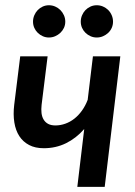

<svg xmlns="http://www.w3.org/2000/svg" viewBox="-20 -730 527 750"><path d="M450 -510 389 0H282L309 -226Q277.5 -190 237.8 -170.5Q198 -151 151 -151Q117.5 -151 93.8 -163.5Q70 -176 55.5 -198.2Q41 -220.5 36 -251.8Q31 -283 35.5 -320.5L59 -510H166L142.5 -320.5Q140.5 -303 142.2 -288.2Q144 -273.5 150.5 -262.8Q157 -252 168.2 -246Q179.5 -240 196.5 -240Q216 -240 235 -246.8Q254 -253.5 270.5 -266.5Q287 -279.5 300.2 -298Q313.5 -316.5 322.5 -340L343 -510ZM235 -645.5Q235 -632.5 229.8 -621.2Q224.5 -610 215.8 -601.8Q207 -593.5 195.5 -588.5Q184 -583.5 171 -583.5Q158.5 -583.5 147.2 -588.5Q136 -593.5 127.5 -601.8Q119 -610 114 -621.2Q109 -632.5 109 -645.5Q109 -658.5 114 -670.2Q119 -682 127.5 -690.8Q136 -699.5 147.2 -704.5Q158.5 -709.5 171 -709.5Q184 -709.5 195.5 -704.5Q207 -699.5 215.8 -690.8Q224.5 -682 229.8 -670.2Q235 -658.5 235 -645.5ZM421.5 -645.5Q421.5 -632.5 416.5 -621.2Q411.5 -610 402.8 -601.8Q394 -593.5 382.5 -588.5Q371 -583.5 358 -583.5Q345 -583.5 333.8 -588.5Q322.5 -593.5 314 -601.8Q305.5 -610 300.5 -621.2Q295.5 -632.5 295.5 -645.5Q295.5 -658.5 300.5 -670.2Q305.5 -682 314 -690.8Q322.5 -699.5 333.8 -704.5Q345 -709.5 358 -709.5Q371 -709.5 382.5 -704.5Q394 -699.5 402.8 -690.8Q411.5 -682 416.5 -670.2Q421.5 -658.5 421.5 -645.5Z"/></svg>

Font: Lato SemiBold
Style: Italic
Weight: 600
Italic angle: -7°
Designer: Lukasz Dziedzic with Adam Twardoch and Botio Nikoltchev
Foundry: tyPoland Lukasz Dziedzic
Version: Version 2.015; 2015-08-06; http://www.latofonts.com/